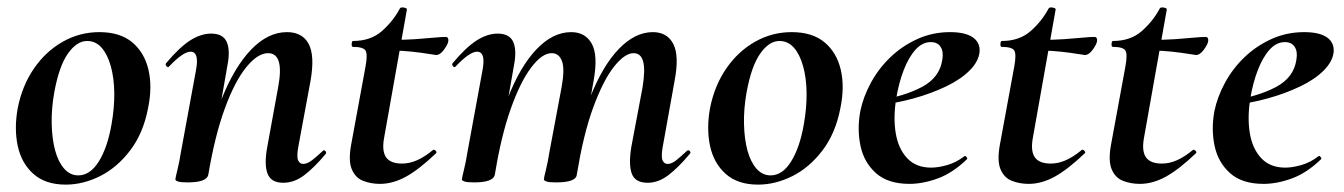

<svg xmlns="http://www.w3.org/2000/svg" viewBox="-20 -486 3639 520"><path d="M158 14Q103 14 70.5 -15Q38 -44 28 -91Q18 -138 28 -193Q40 -254 72 -300.5Q104 -347 150 -373Q196 -399 249 -399Q305 -399 338 -371.5Q371 -344 382 -297.5Q393 -251 381 -193Q368 -125 332.5 -78.5Q297 -32 251 -9Q205 14 158 14ZM192 -11Q224 -11 247.5 -48.5Q271 -86 282 -149Q290 -194 289.5 -234.5Q289 -275 280 -307Q271 -339 255 -357Q239 -375 216 -375Q188 -375 164 -341Q140 -307 127 -236Q119 -191 120 -150Q121 -109 129.5 -78Q138 -47 154 -29Q170 -11 192 -11Z M747 9Q714 9 704.5 -16Q695 -41 704 -89L733 -248Q751 -342 706 -342Q678 -342 647 -304Q616 -266 589 -192.5Q562 -119 544 -12L526 -13Q546 -132 580.5 -218.5Q615 -305 660.5 -352Q706 -399 757 -399Q799 -399 816 -367Q833 -335 821 -267L788 -89Q783 -61 787.5 -51.5Q792 -42 801 -42Q812 -42 825 -52Q838 -62 854 -77Q857 -81 861 -77Q865 -73 862 -69Q831 -32 804 -11.5Q777 9 747 9ZM488 8Q469 8 462 5.5Q455 3 455 0Q455 -4 460.5 -26Q466 -48 470 -74L511 -297Q520 -346 496 -346Q486 -346 471.5 -336Q457 -326 438 -306Q435 -302 431 -306.5Q427 -311 430 -315Q466 -358 495 -376.5Q524 -395 552 -395Q584 -395 594 -372.5Q604 -350 596 -309L544 -12Q539 8 488 8Z M1009 12Q985 12 964 4Q943 -4 933 -27Q923 -50 931 -94L970 -306Q976 -339 970 -349Q964 -359 936 -359Q932 -359 932.5 -367Q933 -375 936 -375Q984 -375 1014.5 -402Q1045 -429 1063 -463Q1065 -467 1074 -465.5Q1083 -464 1082 -460L1020 -111Q1014 -76 1026 -59.5Q1038 -43 1069 -43Q1089 -43 1109.5 -52Q1130 -61 1153 -80Q1155 -82 1159.5 -78Q1164 -74 1161 -71Q1115 -27 1079.5 -7.5Q1044 12 1009 12ZM1161 -337Q1160 -337 1141.5 -340Q1123 -343 1096.5 -346Q1070 -349 1042 -349L1044 -378Q1078 -378 1106 -380Q1134 -382 1155 -384Q1176 -386 1187 -386Q1192 -386 1193.5 -382Q1195 -378 1194 -374Q1193 -366 1182.5 -351.5Q1172 -337 1161 -337Z M1734 9Q1700 9 1691 -16Q1682 -41 1690 -89L1720 -248Q1728 -296 1722 -319Q1716 -342 1696 -342Q1672 -342 1643 -305.5Q1614 -269 1587 -196Q1560 -123 1542 -12L1524 -13Q1544 -135 1578 -221.5Q1612 -308 1656 -353.5Q1700 -399 1748 -399Q1787 -399 1803.5 -367Q1820 -335 1807 -267L1775 -89Q1770 -61 1774.5 -51.5Q1779 -42 1788 -42Q1799 -42 1811.5 -52Q1824 -62 1840 -77Q1844 -81 1848 -77Q1852 -73 1848 -69Q1817 -32 1790 -11.5Q1763 9 1734 9ZM1264 8Q1245 8 1238 5.5Q1231 3 1231 0Q1231 -4 1236.5 -26Q1242 -48 1246 -74L1287 -297Q1296 -346 1272 -346Q1262 -346 1247.5 -336Q1233 -326 1214 -306Q1211 -302 1207 -306.5Q1203 -311 1206 -315Q1242 -358 1271 -376.5Q1300 -395 1328 -395Q1360 -395 1370 -372.5Q1380 -350 1372 -309L1320 -12Q1315 8 1264 8ZM1486 8Q1467 8 1460 5.5Q1453 3 1453 0Q1453 -4 1458.5 -26Q1464 -48 1468 -74L1501 -250Q1510 -299 1502 -320.5Q1494 -342 1474 -342Q1448 -342 1418.5 -303Q1389 -264 1363 -190.5Q1337 -117 1320 -12L1302 -13Q1321 -132 1354.5 -218.5Q1388 -305 1432.5 -352Q1477 -399 1527 -399Q1565 -399 1582.5 -368Q1600 -337 1588 -269L1542 -12Q1539 8 1486 8Z M2033 14Q1978 14 1945.5 -15Q1913 -44 1903 -91Q1893 -138 1903 -193Q1915 -254 1947 -300.5Q1979 -347 2025 -373Q2071 -399 2124 -399Q2180 -399 2213 -371.5Q2246 -344 2257 -297.5Q2268 -251 2256 -193Q2243 -125 2207.5 -78.5Q2172 -32 2126 -9Q2080 14 2033 14ZM2067 -11Q2099 -11 2122.5 -48.5Q2146 -86 2157 -149Q2165 -194 2164.5 -234.5Q2164 -275 2155 -307Q2146 -339 2130 -357Q2114 -375 2091 -375Q2063 -375 2039 -341Q2015 -307 2002 -236Q1994 -191 1995 -150Q1996 -109 2004.5 -78Q2013 -47 2029 -29Q2045 -11 2067 -11Z M2443 12Q2385 12 2352.5 -17Q2320 -46 2310.5 -91Q2301 -136 2310 -185Q2318 -224 2339 -262.5Q2360 -301 2392 -331.5Q2424 -362 2465 -380.5Q2506 -399 2553 -399Q2594 -399 2614.5 -385Q2635 -371 2633 -345Q2630 -319 2606 -295Q2582 -271 2542.5 -252Q2503 -233 2454.5 -219.5Q2406 -206 2356 -201L2358 -214Q2429 -225 2477 -250.5Q2525 -276 2532 -324Q2536 -346 2527.5 -359Q2519 -372 2501 -372Q2478 -372 2459.5 -351.5Q2441 -331 2427.5 -296Q2414 -261 2407 -218Q2399 -167 2406 -125Q2413 -83 2437 -57.5Q2461 -32 2502 -32Q2521 -32 2545.5 -39Q2570 -46 2592 -63Q2594 -65 2597.5 -61Q2601 -57 2599 -55Q2561 -18 2520.5 -3Q2480 12 2443 12Z M2766 12Q2742 12 2721 4Q2700 -4 2690 -27Q2680 -50 2688 -94L2727 -306Q2733 -339 2727 -349Q2721 -359 2693 -359Q2689 -359 2689.5 -367Q2690 -375 2693 -375Q2741 -375 2771.5 -402Q2802 -429 2820 -463Q2822 -467 2831 -465.5Q2840 -464 2839 -460L2777 -111Q2771 -76 2783 -59.5Q2795 -43 2826 -43Q2846 -43 2866.5 -52Q2887 -61 2910 -80Q2912 -82 2916.5 -78Q2921 -74 2918 -71Q2872 -27 2836.5 -7.5Q2801 12 2766 12ZM2918 -337Q2917 -337 2898.5 -340Q2880 -343 2853.5 -346Q2827 -349 2799 -349L2801 -378Q2835 -378 2863 -380Q2891 -382 2912 -384Q2933 -386 2944 -386Q2949 -386 2950.5 -382Q2952 -378 2951 -374Q2950 -366 2939.5 -351.5Q2929 -337 2918 -337Z M3067 12Q3043 12 3022 4Q3001 -4 2991 -27Q2981 -50 2989 -94L3028 -306Q3034 -339 3028 -349Q3022 -359 2994 -359Q2990 -359 2990.5 -367Q2991 -375 2994 -375Q3042 -375 3072.5 -402Q3103 -429 3121 -463Q3123 -467 3132 -465.5Q3141 -464 3140 -460L3078 -111Q3072 -76 3084 -59.5Q3096 -43 3127 -43Q3147 -43 3167.5 -52Q3188 -61 3211 -80Q3213 -82 3217.5 -78Q3222 -74 3219 -71Q3173 -27 3137.5 -7.5Q3102 12 3067 12ZM3219 -337Q3218 -337 3199.5 -340Q3181 -343 3154.5 -346Q3128 -349 3100 -349L3102 -378Q3136 -378 3164 -380Q3192 -382 3213 -384Q3234 -386 3245 -386Q3250 -386 3251.5 -382Q3253 -378 3252 -374Q3251 -366 3240.5 -351.5Q3230 -337 3219 -337Z M3402 12Q3344 12 3311.5 -17Q3279 -46 3269.5 -91Q3260 -136 3269 -185Q3277 -224 3298 -262.5Q3319 -301 3351 -331.5Q3383 -362 3424 -380.5Q3465 -399 3512 -399Q3553 -399 3573.5 -385Q3594 -371 3592 -345Q3589 -319 3565 -295Q3541 -271 3501.5 -252Q3462 -233 3413.5 -219.5Q3365 -206 3315 -201L3317 -214Q3388 -225 3436 -250.5Q3484 -276 3491 -324Q3495 -346 3486.5 -359Q3478 -372 3460 -372Q3437 -372 3418.5 -351.5Q3400 -331 3386.5 -296Q3373 -261 3366 -218Q3358 -167 3365 -125Q3372 -83 3396 -57.5Q3420 -32 3461 -32Q3480 -32 3504.5 -39Q3529 -46 3551 -63Q3553 -65 3556.5 -61Q3560 -57 3558 -55Q3520 -18 3479.5 -3Q3439 12 3402 12Z"/></svg>

Font: Cormorant Infant Light
Style: Italic
Weight: 300
Italic angle: -10°
Designer: Christian Thalmann (Catharsis Fonts)
Foundry: Catharsis Fonts
Version: Version 4.001